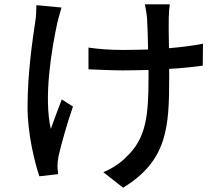

<svg xmlns="http://www.w3.org/2000/svg" viewBox="-20 -806 1040 892"><path d="M769 -786H653C656 -771 661 -746 663 -723C665 -697 667 -637 668 -576C627 -575 586 -574 548 -574C494 -574 436 -578 391 -585V-484C437 -482 503 -479 549 -479C588 -479 629 -480 670 -481C670 -469 670 -458 670 -448C670 -266 659 -163 566 -76C540 -48 495 -20 460 -6L552 66C758 -60 766 -215 766 -447C766 -457 766 -470 766 -486C824 -489 879 -495 922 -501L923 -603C878 -594 823 -587 765 -582C764 -642 763 -701 764 -723C765 -746 766 -768 769 -786ZM266 -771 149 -782C149 -761 148 -732 144 -707C132 -624 108 -471 108 -307C108 -183 142 -48 163 13L250 3C249 -9 247 -24 247 -34C247 -45 249 -66 252 -81C264 -133 292 -235 319 -311L267 -344C250 -300 229 -244 216 -207C183 -353 218 -568 246 -699C251 -718 259 -750 266 -771Z"/></svg>

Font: DAIFUKU Sans JP Medium
Style: Regular
Weight: 500
Designer: Original font ‘Source Han Sans JP’ : Ryoko NISHIZUKA  (kana, bopomofo & ideographs); Paul D. Hunt (Latin, Greek & Cyrill
Foundry: Daifuku
Version: Version 1.000